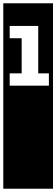

<svg xmlns="http://www.w3.org/2000/svg" viewBox="-30 -937 343 1170"><path d="M-10 -917H293V213H-10ZM29 -704H102V-490H29V-415H268V-490H203V-779H29Z"/></svg>

Font: Zilla Slab Highlight
Style: Bold
Weight: 700
Designer: Typotheque Type Foundry
Foundry: Typotheque type foundry
Version: Version 1.1; 2017; ttfautohint (v1.6)